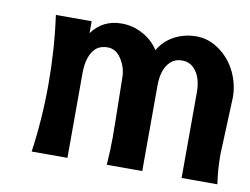

<svg xmlns="http://www.w3.org/2000/svg" viewBox="-56 -518 776 596"><g transform="rotate(10 331.5 -220.5)"><path d="M189.9 -393.1Q224.1 -439.9 283.2 -439.9Q318.4 -439.9 350.1 -422.9Q381.8 -405.8 400.4 -376.5Q417.5 -406.7 449 -423.8Q480.5 -440.9 519.3 -440.9Q558.1 -440.9 592.3 -416Q626.5 -391.1 644.5 -353Q662.6 -314.9 662.6 -273.9Q662.6 -273.9 655.3 -93.3Q655.3 -43 662.1 0H549.3L549.8 -270Q549.8 -319.8 524.9 -344.7Q510.3 -359.4 487.5 -359.4Q464.8 -359.4 450.2 -344.7Q425.8 -320.3 425.8 -270L425.3 0H313.5Q316.9 -48.3 316.9 -86.4Q316.9 -124.5 314 -274.9Q314 -305.7 296.9 -332.5Q279.8 -359.4 253.9 -359.4Q228 -359.4 213.9 -344.7Q190.9 -321.3 189.9 -270L189.5 0H76.7Q91.8 -106 91.8 -215.1Q91.8 -324.2 77.1 -430.7H189.9Z"/></g></svg>

Font: Rachana
Style: Bold
Weight: 700
Designer: Hussain KH
Foundry: Hussain KH, Rajeesh K Nambiar, Santhosh Thottingal, Swathanthra Malayalam Computing (http://smc.org.in)
Version: Version 7.0.0+20221109